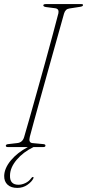

<svg xmlns="http://www.w3.org/2000/svg" viewBox="-26 -720 426 940"><path d="M120 -50.5Q112.5 -21.5 132.5 -19.5L186 -14.5Q197 -13.5 196.5 -7Q196.5 0 185.5 0H138Q87.5 24.5 55.5 62.5Q23.5 100.5 23 138.5Q21 184.5 64.5 184.5Q81 184.5 98.8 176Q116.5 167.5 127.5 151.5Q131.5 146 135.5 146.5Q140 146.5 137.5 153Q130 169.5 108.2 184.8Q86.5 200 58.5 200Q28 200 11 184.2Q-6 168.5 -5.5 141Q-4.5 103.5 27.2 65.2Q59 27 110.5 0H12.5Q2.5 0 2.5 -6.5Q2.5 -13.5 15 -14.5L58 -19.5Q84 -22 92 -48.5Q102 -82.5 118.8 -141.5Q135.5 -200.5 155.5 -272Q175.5 -343.5 195.8 -416.5Q216 -489.5 232.8 -552.5Q249.5 -615.5 260 -655.5Q264 -676.5 245 -679.5L199 -685.5Q186 -687.5 186 -694Q186.5 -700 198.5 -700H372Q380.5 -700 380.5 -695.5Q380.5 -688.5 365.5 -686.5L314 -678.5Q294 -676 287.5 -653.5Q278 -619.5 264 -569.5Q250 -519.5 233.5 -460.8Q217 -402 200 -340.8Q183 -279.5 167.2 -223.2Q151.5 -167 139.2 -121.8Q127 -76.5 120 -50.5Z"/></svg>

Font: Fraunces 144pt Soft Thin
Style: Italic
Weight: 100
Italic angle: -16°
Version: Version 1.000;[0bf87f6ff]